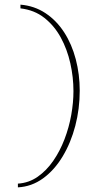

<svg xmlns="http://www.w3.org/2000/svg" viewBox="-20 -689 397 826"><path d="M68 -669Q128 -664 175.5 -632.5Q223 -601 256 -550Q289 -499 306 -434Q323 -369 323 -299Q323 -221 304 -148Q285 -75 249.5 -16Q214 43 165 78.5Q116 114 57 117V101Q104 98 142 71.5Q180 45 209 3Q238 -39 257.5 -90Q277 -141 286.5 -194.5Q296 -248 296 -297Q296 -357 282.5 -417Q269 -477 241.5 -527.5Q214 -578 171 -612Q128 -646 68 -653Z"/></svg>

Font: Smooch Sans ExtraLight
Style: Regular
Weight: 200
Designer: Robert E. Leuschke
Foundry: Robert E. Leuschke
Version: Version 1.010; ttfautohint (v1.8.3)